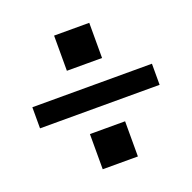

<svg xmlns="http://www.w3.org/2000/svg" viewBox="-133 -894 1027 1027"><g transform="rotate(-20 380.5 -380.5)"><path d="M40 -440.4Q40 -410.2 40 -320.3Q210 -320.3 720.7 -320.3Q720.7 -350.6 720.7 -440.4Q550.8 -440.4 40 -440.4ZM480.5 -760.7Q480.5 -694.3 480.5 -560.5Q414.1 -560.5 280.3 -560.5Q280.3 -627 280.3 -760.7Q346.7 -760.7 480.5 -760.7ZM480.5 -200.2Q480.5 -133.8 480.5 0Q414.1 0 280.3 0Q280.3 -66.4 280.3 -200.2Q346.7 -200.2 480.5 -200.2Z"/></g></svg>

Font: Alibu-Mazigh Belqasem 1
Style: Bold
Weight: 400
Designer: Mazigh Mubarik Belqasem
Version: Version 1.0